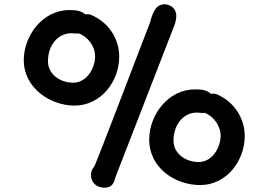

<svg xmlns="http://www.w3.org/2000/svg" viewBox="-20 -850 1273 891"><path d="M401.9 -39.1C401.9 -10.7 419.9 21 465.8 21C502.9 21 509.8 -4.9 516.6 -30.3V-29.8L784.7 -720.7C789.6 -730 798.3 -757.8 798.3 -775.9C798.3 -811.5 769.5 -830.1 743.2 -830.1C700.2 -830.1 686.5 -784.7 675.8 -744.1V-744.6C424.3 -87.9 420.4 -81.5 416.5 -76.2C409.2 -66.9 401.9 -54.2 401.9 -39.1ZM325.7 -359.9C448.2 -359.9 533.2 -471.7 533.2 -587.4C533.2 -668.9 484.9 -747.6 400.4 -781.7C395.5 -783.7 391.6 -784.2 386.2 -784.2C383.8 -784.2 379.4 -783.7 376.5 -783.2C354 -802.2 326.7 -803.2 301.8 -803.2C175.8 -803.2 90.3 -682.1 90.3 -571.3C90.3 -439 216.3 -359.9 325.7 -359.9ZM319.3 -466.3C260.3 -466.3 202.6 -504.4 202.6 -565.9C202.6 -638.7 247.1 -695.8 312.5 -695.8C314 -695.8 316.4 -695.8 319.3 -695.3C323.7 -694.8 329.1 -694.3 337.9 -694.3C340.8 -694.3 343.3 -694.3 345.2 -694.8C387.7 -680.7 421.4 -634.3 421.4 -588.9C421.4 -534.7 383.8 -466.3 319.3 -466.3ZM672.4 -203.6C672.4 -65.9 797.9 8.8 908.7 8.8C1031.2 8.8 1115.7 -103.5 1115.7 -218.8C1115.7 -300.8 1066.9 -379.4 982.9 -413.6C978 -415 973.6 -415.5 968.8 -415.5C965.8 -415.5 961.9 -415 959.5 -414.6C936.5 -434.6 909.2 -435.1 884.3 -435.1C758.3 -435.1 672.4 -314 672.4 -203.6ZM785.2 -197.8C785.2 -270 829.6 -327.6 894 -327.6C896.5 -327.6 898.4 -327.6 901.9 -327.1C906.7 -326.7 911.6 -325.7 919.9 -325.7C922.9 -325.7 925.8 -325.7 928.2 -326.7C970.2 -312.5 1003.9 -266.1 1003.9 -220.2C1003.9 -166.5 965.8 -98.1 901.9 -98.1C842.3 -98.1 785.2 -136.2 785.2 -197.8Z"/></svg>

Font: Autour One
Style: Regular
Weight: 400
Designer: Eben Sorkin
Foundry: Eben Sorkin
Version: Version 1.002